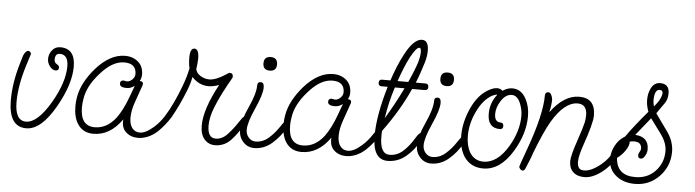

<svg xmlns="http://www.w3.org/2000/svg" viewBox="-43 -794 3568 986"><g transform="rotate(5 1741.0 -301.0)"><path d="M112 8Q21 8 21 -130Q21 -220 52 -323L64 -363Q75 -389 89 -389Q103 -387 103 -373Q103 -373 84 -313Q51 -207 51 -123Q51 -26 108 -26Q167 -26 233 -138Q295 -245 295 -327Q295 -388 251 -388Q227 -388 227 -356Q227 -341 240 -334Q253 -327 253 -318Q253 -301 237 -301Q219 -301 205 -321Q193 -338 193 -356Q193 -382 209 -402Q225 -422 251 -422Q328 -422 328 -328Q328 -238 262 -121Q189 8 112 8Z M688 7Q651 7 626 -15.5Q601 -38 605 -81Q544 6 458 6Q403 6 376 -37Q354 -71 354 -129Q354 -140 355 -151.5Q356 -163 358 -174Q365 -214 385 -251.5Q405 -289 437 -326Q509 -407 586 -407Q627 -407 654 -383.5Q681 -360 681 -318Q681 -301 672 -285Q693 -284 689 -266L657 -175Q641 -130 641 -93Q641 -59 655.5 -40Q670 -21 695 -21Q709 -21 726 -29Q743 -37 765 -56Q780 -69 793.5 -85Q807 -101 817 -117Q823 -126 830 -134.5Q837 -143 844 -143Q856 -143 856 -130Q856 -125 854.5 -120.5Q853 -116 851 -114Q838 -93 822 -73Q806 -53 788 -36Q764 -14 738 -3.5Q712 7 688 7ZM388 -124Q388 -28 462 -28Q525 -28 571 -88Q585 -107 600 -136Q615 -165 629 -204Q633 -214 637.5 -227.5Q642 -241 649 -258Q629 -243 608 -243Q572 -243 572 -263Q572 -280 589 -280Q592 -280 597.5 -278.5Q603 -277 606 -277Q621 -277 634 -290Q647 -303 647 -318Q647 -373 585 -373Q523 -373 461 -301Q402 -235 392 -168Q390 -157 389 -146Q388 -135 388 -124Z M1085 10Q1052 10 1030.5 -14.5Q1009 -39 1009 -85Q1009 -169 1080 -300Q1050 -289 1026 -289Q977 -289 940 -329Q934 -296 918.5 -256.5Q903 -217 885 -179.5Q867 -142 851 -114Q847 -106 841 -104Q835 -102 832 -102Q817 -102 817 -117Q837 -149 857 -191.5Q877 -234 894.5 -281Q912 -328 921 -372Q915 -396 915 -426Q915 -475 937 -475Q961 -475 961 -426Q961 -415 959.5 -401Q958 -387 956 -371Q960 -350 981.5 -337Q1003 -324 1027 -324Q1061 -324 1114 -359Q1125 -367 1127 -367Q1146 -367 1146 -349Q1146 -347 1145.5 -345Q1145 -343 1144 -341Q1119 -298 1099 -258.5Q1079 -219 1064 -181Q1044 -130 1044 -88Q1044 -24 1086 -24Q1119 -24 1146.5 -53.5Q1174 -83 1196 -117Q1201 -125 1210.5 -138Q1220 -151 1227 -151Q1232 -151 1234.5 -149Q1237 -147 1237 -139Q1237 -134 1234.5 -125Q1232 -116 1230 -114Q1203 -65 1168.5 -27.5Q1134 10 1085 10Z M1332 -396Q1297 -396 1297 -431Q1297 -466 1332 -466Q1367 -466 1367 -431Q1367 -396 1332 -396ZM1287 7Q1253 7 1230 -18Q1207 -43 1207 -80Q1207 -125 1241 -199Q1275 -273 1275 -317Q1275 -333 1292 -333Q1309 -333 1309 -307Q1309 -271 1275 -196Q1241 -121 1241 -83Q1241 -60 1255.5 -43.5Q1270 -27 1291 -27Q1328 -27 1358 -53Q1388 -79 1413 -117Q1424 -134 1430 -140Q1436 -146 1442 -146Q1455 -146 1455 -136Q1455 -130 1447 -114Q1419 -63 1378 -28Q1337 7 1287 7Z M1761 7Q1724 7 1699 -15.5Q1674 -38 1678 -81Q1617 6 1531 6Q1476 6 1449 -37Q1427 -71 1427 -129Q1427 -140 1428 -151.5Q1429 -163 1431 -174Q1438 -214 1458 -251.5Q1478 -289 1510 -326Q1582 -407 1659 -407Q1700 -407 1727 -383.5Q1754 -360 1754 -318Q1754 -301 1745 -285Q1766 -284 1762 -266L1730 -175Q1714 -130 1714 -93Q1714 -59 1728.5 -40Q1743 -21 1768 -21Q1782 -21 1799 -29Q1816 -37 1838 -56Q1853 -69 1866.5 -85Q1880 -101 1890 -117Q1896 -126 1903 -134.5Q1910 -143 1917 -143Q1929 -143 1929 -130Q1929 -125 1927.5 -120.5Q1926 -116 1924 -114Q1911 -93 1895 -73Q1879 -53 1861 -36Q1837 -14 1811 -3.5Q1785 7 1761 7ZM1461 -124Q1461 -28 1535 -28Q1598 -28 1644 -88Q1658 -107 1673 -136Q1688 -165 1702 -204Q1706 -214 1710.5 -227.5Q1715 -241 1722 -258Q1702 -243 1681 -243Q1645 -243 1645 -263Q1645 -280 1662 -280Q1665 -280 1670.5 -278.5Q1676 -277 1679 -277Q1694 -277 1707 -290Q1720 -303 1720 -318Q1720 -373 1658 -373Q1596 -373 1534 -301Q1475 -235 1465 -168Q1463 -157 1462 -146Q1461 -135 1461 -124Z M1975 13Q1898 13 1898 -111Q1898 -215 1943 -366H1911Q1895 -366 1895 -383Q1895 -400 1911 -400H1954Q1967 -439 1981 -473Q1995 -507 2010 -535Q2055 -622 2098 -622Q2132 -622 2132 -568Q2132 -539 2122 -506Q2115 -483 2106 -456.5Q2097 -430 2085 -400H2134Q2151 -400 2151 -383Q2151 -366 2134 -366H2069Q2018 -252 1934 -138Q1933 -130 1933 -122.5Q1933 -115 1933 -108Q1933 -19 1983 -19Q2022 -19 2052.5 -47Q2083 -75 2108 -117Q2118 -134 2125 -140Q2132 -146 2136 -146Q2148 -146 2148 -131Q2148 -129 2145.5 -121.5Q2143 -114 2141 -112Q2112 -57 2070 -22Q2028 13 1975 13ZM1991 -400H2046Q2062 -435 2072.5 -462Q2083 -489 2089 -508Q2097 -538 2097 -558Q2097 -580 2088 -580Q2072 -580 2043 -526Q2030 -501 2017 -469.5Q2004 -438 1991 -400ZM1942 -204Q1965 -242 1987 -282.5Q2009 -323 2030 -366H1980Q1967 -326 1957.5 -285.5Q1948 -245 1942 -204Z M2244 -396Q2209 -396 2209 -431Q2209 -466 2244 -466Q2279 -466 2279 -431Q2279 -396 2244 -396ZM2199 7Q2165 7 2142 -18Q2119 -43 2119 -80Q2119 -125 2153 -199Q2187 -273 2187 -317Q2187 -333 2204 -333Q2221 -333 2221 -307Q2221 -271 2187 -196Q2153 -121 2153 -83Q2153 -60 2167.5 -43.5Q2182 -27 2203 -27Q2240 -27 2270 -53Q2300 -79 2325 -117Q2336 -134 2342 -140Q2348 -146 2354 -146Q2367 -146 2367 -136Q2367 -130 2359 -114Q2331 -63 2290 -28Q2249 7 2199 7Z M2467 9Q2404 9 2369 -41Q2341 -84 2341 -150Q2341 -218 2373 -290Q2408 -368 2466 -397Q2488 -408 2504 -408Q2521 -408 2532 -397Q2557 -414 2582 -414Q2629 -414 2654 -365Q2674 -327 2674 -278Q2674 -187 2618 -95Q2555 9 2467 9ZM2466 -26Q2537 -26 2592 -117Q2640 -198 2640 -277Q2640 -310 2626 -343Q2610 -380 2582 -380Q2551 -380 2528 -345Q2505 -310 2505 -276Q2505 -234 2536 -234Q2552 -234 2552 -217Q2552 -200 2536 -200Q2472 -200 2472 -274Q2472 -330 2507 -374Q2506 -375 2504 -375Q2499 -375 2481 -367Q2434 -341 2403 -273Q2375 -213 2375 -151Q2375 -101 2395 -66Q2420 -26 2466 -26Z M2989 8Q2952 8 2931 -12Q2910 -32 2910 -68Q2910 -81 2917 -109Q2924 -137 2936 -171Q2950 -212 2957.5 -237Q2965 -262 2967 -272Q2969 -283 2970 -292Q2971 -301 2971 -309Q2971 -366 2923 -366Q2855 -366 2792 -260Q2760 -206 2716 -91Q2712 -77 2703.5 -56.5Q2695 -36 2684 -9Q2679 2 2671 2Q2664 2 2658 -4.5Q2652 -11 2652 -17Q2652 -21 2686 -114Q2751 -294 2751 -391Q2751 -410 2768 -410Q2778 -410 2784 -396.5Q2790 -383 2790 -373Q2790 -346 2781 -308Q2849 -401 2928 -401Q3011 -401 3011 -311Q3011 -272 2970 -155Q2963 -135 2956.5 -111Q2950 -87 2950 -67Q2950 -49 2957.5 -37.5Q2965 -26 2985 -26Q3007 -26 3032 -39.5Q3057 -53 3080 -74Q3103 -95 3117 -118Q3126 -132 3131.5 -139Q3137 -146 3145 -146Q3157 -146 3157 -132Q3157 -130 3155 -123Q3153 -116 3151 -114Q3134 -82 3107 -54Q3080 -26 3049 -9Q3018 8 2989 8Z M3250 20Q3194 20 3156 -9Q3113 -42 3113 -98Q3113 -134 3131 -167Q3149 -200 3180 -218Q3200 -247 3227 -281Q3254 -315 3288 -355Q3276 -387 3276 -415Q3276 -448 3288 -473Q3304 -507 3336 -507Q3383 -507 3383 -458Q3383 -427 3367 -405L3329 -351L3392 -263Q3410 -238 3418.5 -212Q3427 -186 3427 -161Q3427 -86 3376 -33Q3325 20 3250 20ZM3314 -385Q3328 -401 3338 -417Q3352 -443 3352 -457Q3352 -472 3336 -472Q3309 -472 3309 -414Q3309 -407 3310.5 -400Q3312 -393 3314 -385ZM3249 -15Q3312 -15 3352 -57Q3393 -100 3393 -161Q3393 -203 3361 -247L3305 -323L3231 -231Q3301 -227 3301 -162Q3301 -142 3287 -122Q3280 -112 3269 -112Q3255 -112 3255 -130Q3255 -136 3261 -146Q3267 -156 3267 -162Q3267 -197 3229 -197Q3217 -197 3206 -194Q3207 -173 3189.5 -147.5Q3172 -122 3148 -105Q3154 -15 3249 -15Z"/></g></svg>

Font: Send Flowers
Style: Regular
Weight: 400
Designer: Robert E. Leuschke
Foundry: Robert E. Leuschke
Version: Version 1.010; ttfautohint (v1.8.4.7-5d5b)